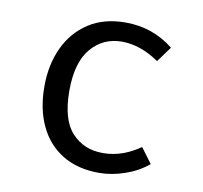

<svg xmlns="http://www.w3.org/2000/svg" viewBox="-67 -623 750 708"><g transform="rotate(10 307.5 -269.5)"><path d="M347.2 -62.6Q387.7 -62.6 422.8 -75.6Q457.9 -88.7 487.7 -109.7L529.7 -53.3Q494.4 -23.1 444.6 -5.6Q394.9 11.8 347.2 11.8Q266.7 11.8 210 -22.8Q153.3 -57.4 123.6 -120.3Q93.8 -183.1 93.8 -267.7Q93.8 -348.7 123.6 -412.8Q153.3 -476.9 210.3 -514.1Q267.2 -551.3 348.2 -551.3Q451.3 -551.3 528.7 -488.7L486.7 -431.3Q416.4 -479.5 347.2 -479.5Q277.4 -479.5 232.3 -426.9Q187.2 -374.4 187.2 -267.7Q187.2 -159.5 232.3 -111Q277.4 -62.6 347.2 -62.6Z"/></g></svg>

Font: FiraCode Nerd Font
Style: Regular
Weight: 400
Designer: Carrois Corporate, Edenspiekermann AG, Nikita Prokopov
Foundry: Carrois Corporate, Edenspiekermann AG, Nikita Prokopov
Version: Version 6.002;Nerd Fonts 2.2.2